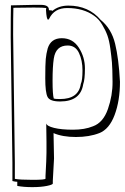

<svg xmlns="http://www.w3.org/2000/svg" viewBox="-20 -531 513 789"><path d="M148 -511Q181 -511 181 -491V-489Q195 -489 195 -486Q221 -508 261 -508Q344 -508 394 -449Q438 -413 453 -351.5Q468 -290 473 -195Q473 -117 451 -58.5Q429 0 388 16Q347 32 292 32Q237 32 200 16Q202 112 202 120.5Q202 129 197 212V223Q197 228 172.5 233Q148 238 112.5 238Q77 238 51 233V216Q43 216 31 213V138L24 -378Q24 -470 25 -509L119 -511Q134 -511 148 -511ZM34 -389 41 138V204Q62 208 114.5 208Q167 208 167 203V192Q171 121 171 97V51Q171 7 170 -24Q172 -13 202 -5.5Q232 2 280 2Q328 2 362 -12Q404 -27 423.5 -83Q443 -139 442.5 -195Q442 -251 440 -274.5Q438 -298 433.5 -331Q429 -364 421.5 -385Q414 -406 400 -429.5Q386 -453 367 -466Q323 -498 256 -498Q203 -498 182 -454Q179 -450 178 -450Q171 -450 169 -491L170 -498Q159 -500 119 -500L35 -499Q34 -463 34 -389ZM227 -114Q185 -114 175.5 -132.5Q166 -151 166 -209Q166 -267 168 -288.5Q170 -310 176 -332Q189 -374 234 -374Q279 -374 304 -335Q329 -296 329 -250Q329 -204 322 -185Q311 -114 227 -114ZM312 -186Q319 -200 319 -241.5Q319 -283 304.5 -313.5Q290 -344 258 -344Q209 -344 201 -290Q196 -257 196 -199.5Q196 -142 201 -126Q206 -124 227 -124Q303 -124 312 -186Z"/></svg>

Font: Londrina Shadow
Style: Regular
Weight: 400
Designer: Marcelo Magalhaes
Foundry: Marcelo Magalhaes
Version: Version 1.001 2011